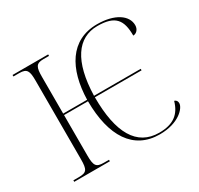

<svg xmlns="http://www.w3.org/2000/svg" viewBox="-154 -913 1151 1111"><g transform="rotate(-30 421.0 -357.0)"><path d="M614 10C743 10 801 -59 801 -90C801 -103 796 -113 782 -117C760 -39 711 0 616 0C467 0 395 -126 395 -364H707V-374H395C401 -601 481 -714 613 -714C733 -714 766 -666 766 -562C786 -562 806 -580 806 -609C806 -674 735 -724 617 -724C438 -724 354 -577 349 -374H189V-619C189 -683 197 -704 247 -704H285V-714H47V-704H86C138 -704 146 -683 146 -619V-95C146 -24 136 -10 82 -10H47V0H285V-10H251C200 -10 189 -24 189 -95V-364H349C350 -130 439 10 614 10Z"/></g></svg>

Font: Noto Serif Display ExtraLight
Style: Regular
Weight: 200
Designer: Monotype Design Team
Foundry: Monotype Imaging Inc.
Version: Version 2.009